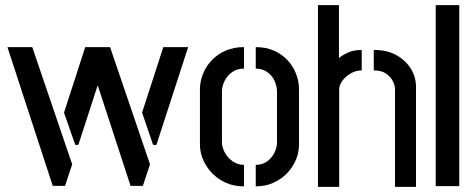

<svg xmlns="http://www.w3.org/2000/svg" viewBox="-20 -727 1856 750"><path d="M490 -1 313 -543H410L566 -85L538 -1ZM186 -1 9 -543H106L262 -85L234 -1ZM274 -161 230 -287 313 -543H410L286 -161ZM578 -161 535 -287 618 -543H715L591 -161Z M933 1Q894 1 862.5 -13Q831 -27 808.5 -50.5Q786 -74 773.5 -103Q761 -132 761 -162V-378Q761 -408 772.5 -437.5Q784 -467 806.5 -491Q829 -515 861 -529Q893 -543 933 -543V-459Q906 -459 887 -445.5Q868 -432 857.5 -411.5Q847 -391 847 -368V-171Q847 -152 858 -131.5Q869 -111 888.5 -97Q908 -83 933 -83ZM979 1V-83Q1005 -83 1023.5 -96.5Q1042 -110 1052 -130.5Q1062 -151 1062 -170V-368Q1062 -390 1052.5 -411Q1043 -432 1024 -445.5Q1005 -459 979 -459V-543Q1019 -543 1050.5 -529Q1082 -515 1104 -491Q1126 -467 1137 -437.5Q1148 -408 1148 -378V-162Q1148 -132 1136 -103Q1124 -74 1101.5 -50.5Q1079 -27 1048 -13Q1017 1 979 1Z M1222 3V-707H1304V-500Q1316 -511 1339 -521.5Q1362 -532 1393 -532V-452Q1370 -452 1349.5 -440Q1329 -428 1317 -411Q1305 -394 1305 -379V3ZM1523 3V-379Q1523 -393 1514.5 -410Q1506 -427 1488 -439.5Q1470 -452 1440 -452V-532Q1493 -532 1529.5 -511Q1566 -490 1585.5 -457.5Q1605 -425 1605 -388V3Z M1682 0V-707H1774V0Z"/></svg>

Font: Stick No Bills ExtraLight Medium
Style: Regular
Weight: 500
Version: Version 2.000